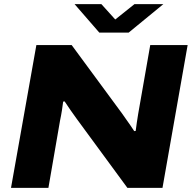

<svg xmlns="http://www.w3.org/2000/svg" viewBox="-20 -904 927 924"><path d="M33 0 155 -687H325L568 -357Q575 -347 585.5 -332Q596 -317 607 -301.5Q618 -286 626 -273L633 -274Q635 -292 638.5 -314.5Q642 -337 645 -356L703 -687H883L762 0H593L350 -331Q336 -350 319 -374.5Q302 -399 291 -416L284 -415Q282 -398 278 -372.5Q274 -347 269 -324L213 0ZM766 -884 599 -747H458L339 -884H468L561 -781H498L627 -884Z"/></svg>

Font: Archivo SemiExpanded ExtraBold
Style: Italic
Weight: 800
Width: 6
Italic angle: -10°
Designer: Hector Gatti
Foundry: Omnibus-Type
Version: Version 2.001